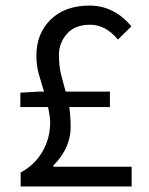

<svg xmlns="http://www.w3.org/2000/svg" viewBox="-20 -670 537 690"><path d="M233.9 -212.9Q233.9 -138.2 171.9 -75.2V-70.8H453.1V0H54.2V-49.8Q105 -77.6 132.6 -125.2Q160.2 -172.9 160.2 -230Q160.2 -249.5 152.8 -285.2H53.2V-336.9L120.1 -340.8H138.2Q128.4 -373 119.6 -403.3Q110.8 -433.6 110.8 -470.7Q110.8 -549.3 162.1 -599.6Q213.4 -649.9 301.8 -649.9Q390.1 -649.9 452.1 -575.2L403.8 -527.8Q359.9 -581.1 304.2 -581.1Q249 -581.1 220.5 -548.3Q191.9 -515.6 191.9 -473.6Q191.9 -431.6 199.5 -402.3Q207 -373 215.8 -340.8H375V-285.2H229Q233.9 -250 233.9 -212.9Z"/></svg>

Font: SourceSansPro-Regular
Style: Regular
Weight: 400
Designer: Paul D. Hunt
Foundry: Adobe Systems Incorporated
Version: Version 1.050;PS Version 1.000;hotconv 1.0.70;makeotf.lib2.5